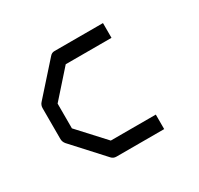

<svg xmlns="http://www.w3.org/2000/svg" viewBox="-101 -595 688 665"><g transform="rotate(-30 243.0 -263.0)"><path d="M380 -475V-416H197L104.5 -312V-213L200 -109H380V-51H189Q177.5 -51 170 -59L59.5 -180Q51.5 -189.5 51.5 -201V-324Q51.5 -336.5 59.5 -345L167.5 -466Q175 -475 185.5 -475Z"/></g></svg>

Font: 3270 Nerd Font Mono SemCond
Style: Regular
Weight: 400
Monospace: yes
Version: Version 3.0.1;Nerd Fonts 3.1.1